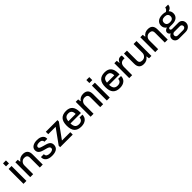

<svg xmlns="http://www.w3.org/2000/svg" viewBox="501 -2669 4796 4796"><g transform="rotate(-45 2899.0 -270.5)"><path d="M66.9 -617.2V-723.1H170.9V-617.2ZM66.9 0V-525.9H170.9V0Z M304.7 0V-525.9H390.6L399.9 -451.2H406.7Q466.3 -538.1 578.6 -538.1Q747.6 -538.1 747.6 -358.9V0H643.6V-342.8Q643.6 -400.4 616.7 -423.6Q589.8 -446.8 539.6 -446.8Q484.4 -446.8 446.5 -408Q408.7 -369.1 408.7 -308.1V0Z M1071.8 12.2Q964.4 12.2 906 -31.7Q847.7 -75.7 847.7 -148.9Q847.7 -152.8 848.1 -158.2Q848.6 -163.6 848.6 -165H951.7V-153.8Q951.7 -109.9 986.1 -90.3Q1020.5 -70.8 1076.7 -70.8Q1124.5 -70.8 1157.5 -88.4Q1190.4 -106 1190.4 -139.2Q1190.4 -148.9 1188.2 -157.2Q1186 -165.5 1180.4 -172.4Q1174.8 -179.2 1169.4 -184.6Q1164.1 -189.9 1153.8 -195.1Q1143.6 -200.2 1136 -203.6Q1128.4 -207 1114.7 -211.2Q1101.1 -215.3 1092.5 -217.8Q1084 -220.2 1067.9 -224.4Q1051.8 -228.5 1043.5 -231Q1018.6 -237.8 1005.4 -241.7Q992.2 -245.6 969.7 -253.7Q947.3 -261.7 934.8 -269Q922.4 -276.4 906.2 -288.6Q890.1 -300.8 881.8 -314Q873.5 -327.1 867.4 -345.7Q861.3 -364.3 861.3 -386.2Q861.3 -458 920.2 -497.6Q979 -537.1 1076.7 -537.1Q1171.9 -537.1 1227.3 -497.3Q1282.7 -457.5 1282.7 -395Q1282.7 -389.6 1282.2 -382.3Q1281.7 -375 1281.7 -374H1179.7V-382.8Q1179.7 -414.1 1152.8 -434.6Q1126 -455.1 1071.8 -455.1Q1020.5 -455.1 993.4 -438.5Q966.3 -421.9 966.3 -394Q966.3 -384.3 969 -376.5Q971.7 -368.7 979 -362.3Q986.3 -356 992.2 -351.6Q998 -347.2 1011.5 -342.3Q1024.9 -337.4 1032.5 -334.7Q1040 -332 1058.1 -326.7Q1076.2 -321.3 1084.5 -318.8Q1095.7 -315.4 1116.2 -309.8Q1136.7 -304.2 1149.4 -300.5Q1162.1 -296.9 1180.9 -290.8Q1199.7 -284.7 1211.9 -278.6Q1224.1 -272.5 1238.8 -263.7Q1253.4 -254.9 1262.7 -244.4Q1272 -233.9 1280.3 -220.5Q1288.6 -207 1292.5 -189.9Q1296.4 -172.9 1296.4 -152.8Q1296.4 -109.9 1279.5 -77.4Q1262.7 -44.9 1232.2 -25.6Q1201.7 -6.3 1161.6 2.9Q1121.6 12.2 1071.8 12.2Z M1362.3 0V-51.8L1642.6 -439.9H1381.3V-525.9H1792.5V-475.1L1511.2 -85.9H1806.6V0Z M2102.5 12.2Q1979 12.2 1917.7 -55.2Q1856.4 -122.6 1856.4 -263.2Q1856.4 -403.8 1918.2 -470.9Q1980 -538.1 2104.5 -538.1Q2332.5 -538.1 2332.5 -276.9V-236.8H1963.4Q1965.8 -150.9 1999.3 -110.8Q2032.7 -70.8 2103.5 -70.8Q2161.6 -70.8 2195.1 -100.3Q2228.5 -129.9 2228.5 -182.1H2330.6Q2330.6 -90.3 2269 -39.1Q2207.5 12.2 2102.5 12.2ZM1965.3 -313H2223.1Q2223.1 -454.1 2102.5 -454.1Q2038.1 -454.1 2004.6 -419.9Q1971.2 -385.7 1965.3 -313Z M2438 0V-525.9H2523.9L2533.2 -451.2H2540Q2599.6 -538.1 2711.9 -538.1Q2880.9 -538.1 2880.9 -358.9V0H2776.9V-342.8Q2776.9 -400.4 2750 -423.6Q2723.1 -446.8 2672.9 -446.8Q2617.7 -446.8 2579.8 -408Q2542 -369.1 2542 -308.1V0Z M3010.7 -617.2V-723.1H3114.7V-617.2ZM3010.7 0V-525.9H3114.7V0Z M3466.8 12.2Q3343.3 12.2 3282 -55.2Q3220.7 -122.6 3220.7 -263.2Q3220.7 -403.8 3282.5 -470.9Q3344.2 -538.1 3468.8 -538.1Q3696.8 -538.1 3696.8 -276.9V-236.8H3327.6Q3330.1 -150.9 3363.5 -110.8Q3397 -70.8 3467.8 -70.8Q3525.9 -70.8 3559.3 -100.3Q3592.8 -129.9 3592.8 -182.1H3694.8Q3694.8 -90.3 3633.3 -39.1Q3571.8 12.2 3466.8 12.2ZM3329.6 -313H3587.4Q3587.4 -454.1 3466.8 -454.1Q3402.3 -454.1 3368.9 -419.9Q3335.4 -385.7 3329.6 -313Z M3802.2 0V-525.9H3888.2L3897.5 -440.9H3903.3Q3938.5 -538.1 4022.5 -538.1Q4045.4 -538.1 4070.3 -529.8V-432.1H4035.2Q3971.2 -432.1 3938.7 -393.1Q3906.2 -354 3906.2 -282.2V0Z M4313 12.2Q4143.1 12.2 4143.1 -167V-525.9H4247.1V-183.1Q4247.1 -125.5 4273.9 -102.3Q4300.8 -79.1 4351.1 -79.1Q4405.8 -79.1 4443.8 -117.9Q4481.9 -156.7 4481.9 -217.8V-525.9H4585.9V0H4501L4492.2 -75.2H4484.9Q4425.3 12.2 4313 12.2Z M4719.7 0V-525.9H4805.7L4814.9 -451.2H4821.8Q4881.3 -538.1 4993.7 -538.1Q5162.6 -538.1 5162.6 -358.9V0H5058.6V-342.8Q5058.6 -400.4 5031.7 -423.6Q5004.9 -446.8 4954.6 -446.8Q4899.4 -446.8 4861.6 -408Q4823.7 -369.1 4823.7 -308.1V0Z M5380.4 182.1Q5322.8 182.1 5283.2 148.2Q5243.7 114.3 5243.7 56.2Q5243.7 15.1 5266.6 -12.9Q5289.6 -41 5325.7 -57.1Q5300.8 -68.8 5286.6 -89.8Q5272.5 -110.8 5272.5 -137.2Q5272.5 -171.4 5298.6 -195.8Q5324.7 -220.2 5362.8 -227.1Q5288.6 -275.9 5288.6 -363.8Q5288.6 -443.4 5346.2 -490.7Q5403.8 -538.1 5508.8 -538.1Q5571.3 -538.1 5616.7 -521Q5648.9 -537.6 5665.5 -562.3Q5682.1 -586.9 5684.6 -611.8H5786.6Q5786.1 -562.5 5757.6 -528.6Q5729 -494.6 5679.7 -483.9Q5729.5 -437.5 5729.5 -363.8Q5729.5 -283.2 5673.8 -236.6Q5618.2 -189.9 5513.7 -189.9H5431.6Q5407.2 -189.9 5392.8 -179.4Q5378.4 -168.9 5378.4 -149.9Q5378.4 -132.8 5392.6 -121.8Q5406.7 -110.8 5429.7 -110.8H5651.4Q5710 -110.8 5747.8 -72.3Q5785.6 -33.7 5785.6 25.9Q5785.6 92.8 5735.4 137.5Q5685.1 182.1 5606.4 182.1ZM5392.6 -363.8Q5392.6 -316.9 5422.4 -291Q5452.1 -265.1 5509.8 -265.1Q5567.4 -265.1 5596.9 -290.8Q5626.5 -316.4 5626.5 -363.8Q5626.5 -411.1 5596.9 -436.5Q5567.4 -461.9 5509.8 -461.9Q5452.1 -461.9 5422.4 -436.5Q5392.6 -411.1 5392.6 -363.8ZM5414.6 105H5605.5Q5637.2 105 5658.9 86.9Q5680.7 68.8 5680.7 42Q5680.7 12.7 5662.6 -4.6Q5644.5 -22 5616.7 -22H5414.6Q5386.7 -22 5367.7 -3.9Q5348.6 14.2 5348.6 42Q5348.6 70.3 5367.2 87.6Q5385.7 105 5414.6 105Z"/></g></svg>

Font: Archivo Medium
Style: Regular
Weight: 500
Designer: Hector Gatti
Foundry: Omnibus-Type
Version: Version 2.001